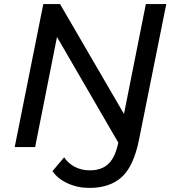

<svg xmlns="http://www.w3.org/2000/svg" viewBox="-20 -720 852 940"><path d="M794 -700 661 -38Q635 93 576.5 146.5Q518 200 417 200Q360 200 311 177.5Q262 155 237 118L294 50Q314 80 346.5 97Q379 114 420 114Q477 114 510.5 82.5Q544 51 559 -21V-22L259 -539L152 0H52L192 -700H274L587 -162L694 -700Z"/></svg>

Font: Idrija
Style: Italic
Weight: 500
Italic angle: -11.3°
Designer: Julieta Ulanovsky
Foundry: Julieta Ulanovsky
Version: Version 7.200